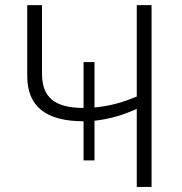

<svg xmlns="http://www.w3.org/2000/svg" viewBox="-20 -734 716 754"><path d="M517.1 -713.9V-355C466.3 -333.5 413.6 -317.4 351.1 -312V-490.2H308.1V-310.1C194.8 -310.1 145 -351.6 145 -444.8V-713.9H86.9V-436C86.9 -314.9 161.6 -257.8 308.1 -257.8V-104H351.1V-259.8C415 -267.1 464.8 -283.2 517.1 -306.2V0H575.2V-713.9Z"/></svg>

Font: Noto Reveo Sans
Style: Regular
Weight: 300
Designer: Monotype Design Team
Foundry: Monotype Imaging Inc.
Version: Version 2.007